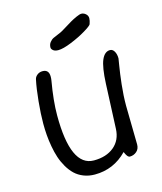

<svg xmlns="http://www.w3.org/2000/svg" viewBox="-133 -1010 948 1122"><g transform="rotate(-15 341.0 -449.0)"><path d="M282.2 -742.2Q261.7 -742.2 251.5 -751Q241.2 -759.8 241.2 -768.6Q241.2 -787.1 251.5 -800Q261.7 -813 273.9 -818.8Q286.1 -824.7 305.2 -832.3Q324.2 -839.8 333.5 -845.7Q334 -845.7 357.2 -860.1Q380.4 -874.5 397 -884.3Q413.6 -894 434.8 -903.6Q456.1 -913.1 465.8 -913.1Q480.5 -913.1 492.7 -902.3Q504.9 -891.6 504.9 -876Q504.9 -862.3 497.6 -841.3Q493.7 -832 454.1 -808.1Q414.6 -784.2 363 -763.2Q311.5 -742.2 282.2 -742.2ZM300.8 15.1Q264.2 15.1 233.4 2.9Q202.6 -9.3 180.9 -30Q159.2 -50.8 142.1 -80.1Q125 -109.4 114.5 -141.1Q104 -172.9 97.4 -210Q90.8 -247.1 88.1 -280.8Q85.4 -314.5 85.4 -349.6Q85.4 -408.2 92.8 -483.6Q100.1 -559.1 111.3 -611.3Q114.3 -626 127.9 -636.7Q141.6 -647.5 160.2 -647.5Q198.7 -647.5 198.7 -605Q198.7 -591.3 196.8 -581.1Q176.3 -463.9 176.3 -375.5Q176.3 -65.9 316.4 -65.9Q392.1 -65.9 438.5 -104.5Q484.9 -143.1 487.8 -210.9L499.5 -480.5Q503.9 -580.1 522.2 -622.3Q540.5 -664.6 573.2 -664.6Q588.9 -664.6 598.9 -647.5Q608.9 -630.4 608.9 -605Q608.9 -602.1 601.8 -560.8Q594.7 -519.5 587.4 -453.6Q580.1 -387.7 580.1 -325.7Q580.1 -290.5 582 -210.2Q584 -129.9 584 -91.3Q584 -64 566.2 -48.6Q548.3 -33.2 524.9 -33.2Q521.5 -33.2 518.1 -35.2Q514.6 -37.1 512.2 -39.8Q509.8 -42.5 506.8 -47.1Q503.9 -51.8 502.4 -54.7Q501 -57.6 498.8 -62.5Q496.6 -67.4 496.1 -68.4Q415 15.1 300.8 15.1Z"/></g></svg>

Font: Short Stack
Style: Regular
Weight: 400
Designer: James Grieshaber
Foundry: James Grieshaber
Version: Version 1.002